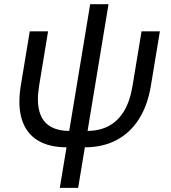

<svg xmlns="http://www.w3.org/2000/svg" viewBox="-20 -696 818 920"><path d="M298.8 9.8Q214.4 9.8 159.9 -23.9Q105.5 -57.6 84.7 -123.5Q64 -189.5 79.6 -285.6L122.6 -545.9H210.4L167.5 -285.6Q155.3 -210.4 168.7 -162.4Q182.1 -114.3 218.8 -91.6Q255.4 -68.8 311.5 -68.8H399.4Q455.6 -68.8 499.8 -91.6Q543.9 -114.3 573.5 -162.4Q603 -210.4 615.2 -285.6L658.2 -545.9H746.1L703.1 -285.6Q687.5 -190.9 645.5 -125Q603.5 -59.1 538.1 -24.7Q472.7 9.8 386.7 9.8ZM266.6 204.1 412.1 -675.8H500L354.5 204.1Z"/></svg>

Font: Inter Variable
Style: Italic
Weight: 400
Italic angle: -9.39999°
Designer: Rasmus Andersson
Foundry: rsms
Version: Version 4.001;git-9221beed3